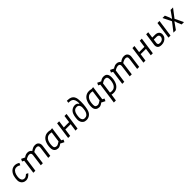

<svg xmlns="http://www.w3.org/2000/svg" viewBox="582 -2924 5298 5298"><g transform="rotate(-45 3231.0 -275.0)"><path d="M223 10Q167 10 127.5 -15.5Q88 -41 68 -81.5Q48 -122 49 -168Q49 -206 54.5 -245Q60 -284 71 -325Q86 -377 117 -419Q148 -461 191.5 -485.5Q235 -510 289 -510Q332 -510 366 -497.5Q400 -485 432 -464L403 -401Q375 -418 348.5 -428Q322 -438 287 -438Q231 -438 195 -400Q159 -362 142 -303Q133 -270 129 -242.5Q125 -215 125 -186Q125 -153 135.5 -124.5Q146 -96 168.5 -78Q191 -60 228 -60Q246 -60 261 -64.5Q276 -69 295.5 -82Q315 -95 344 -120L404 -91Q350 -29 306 -9.5Q262 10 223 10Z M510 0 572 -449 601 -396 510 -440 543 -510 644 -461Q653 -457 659 -463L671 -475Q706 -495 734 -503Q762 -511 795 -510Q836 -509 865 -492Q894 -475 910 -452Q918 -441 928 -451L940 -463Q969 -481 991 -491Q1013 -501 1034.5 -505.5Q1056 -510 1083 -510Q1134 -510 1166 -487.5Q1198 -465 1211.5 -428Q1225 -391 1219 -347L1172 0H1092L1139 -351Q1145 -397 1126 -417Q1107 -437 1072 -437Q1048 -437 1025 -430.5Q1002 -424 970.5 -407.5Q939 -391 888 -359L939 -421L882 0H802L849 -354Q854 -395 836 -416Q818 -437 784 -437Q761 -437 739.5 -432Q718 -427 686.5 -411Q655 -395 601 -362L650 -423L590 0Z M1478 10Q1454 10 1427.5 3Q1401 -4 1377.5 -22Q1354 -40 1339.5 -73Q1325 -106 1325 -158Q1325 -216 1336.5 -271Q1348 -326 1372 -375Q1402 -436 1457.5 -473Q1513 -510 1583 -510Q1598 -510 1610.5 -509.5Q1623 -509 1636 -507L1674 -498Q1681 -497 1690 -498L1747 -504L1689 -88L1747 -60L1714 10L1608 -43Q1599 -48 1594 -41L1580 -26Q1553 -11 1536 -3Q1519 5 1506 7.5Q1493 10 1478 10ZM1489 -63Q1503 -63 1516 -66.5Q1529 -70 1551 -82.5Q1573 -95 1614 -120L1657 -430Q1617 -440 1589 -440Q1532 -440 1492.5 -411Q1453 -382 1434 -338Q1418 -301 1409.5 -257Q1401 -213 1401 -153Q1401 -101 1428 -82Q1455 -63 1489 -63Z M1869 0 1939 -500H2019L1990 -290H2197L2226 -500H2306L2236 0H2156L2187 -220H1980L1949 0Z M2579 11Q2520 11 2481.5 -15.5Q2443 -42 2424.5 -84Q2406 -126 2406 -173Q2406 -203 2410 -238.5Q2414 -274 2421.5 -308.5Q2429 -343 2439 -369Q2465 -437 2519 -474Q2573 -511 2642 -511Q2656 -511 2677 -506.5Q2698 -502 2712 -493L2745 -455Q2750 -450 2756 -452Q2762 -454 2762 -464Q2762 -534 2745.5 -582.5Q2729 -631 2688.5 -656.5Q2648 -682 2576 -682Q2572 -682 2568 -682Q2564 -682 2559 -681L2569 -750Q2573 -750 2576.5 -750Q2580 -750 2584 -750Q2667 -750 2716 -726.5Q2765 -703 2789 -662Q2813 -621 2820.5 -569Q2828 -517 2828 -460Q2828 -408 2824.5 -360Q2821 -312 2815 -269.5Q2809 -227 2801 -192Q2793 -157 2783 -131Q2757 -63 2703 -26Q2649 11 2579 11ZM2584 -60Q2634 -60 2664 -85Q2694 -110 2714 -155Q2723 -174 2729 -204Q2735 -234 2738.5 -266.5Q2742 -299 2742 -323Q2742 -369 2717.5 -404.5Q2693 -440 2637 -440Q2588 -440 2558 -415.5Q2528 -391 2510 -345Q2502 -325 2495.5 -295.5Q2489 -266 2485.5 -235Q2482 -204 2482 -177Q2482 -131 2505.5 -95.5Q2529 -60 2584 -60Z M3079 10Q3055 10 3028.5 3Q3002 -4 2978.5 -22Q2955 -40 2940.5 -73Q2926 -106 2926 -158Q2926 -216 2937.5 -271Q2949 -326 2973 -375Q3003 -436 3058.5 -473Q3114 -510 3184 -510Q3199 -510 3211.5 -509.5Q3224 -509 3237 -507L3275 -498Q3282 -497 3291 -498L3348 -504L3290 -88L3348 -60L3315 10L3209 -43Q3200 -48 3195 -41L3181 -26Q3154 -11 3137 -3Q3120 5 3107 7.5Q3094 10 3079 10ZM3090 -63Q3104 -63 3117 -66.5Q3130 -70 3152 -82.5Q3174 -95 3215 -120L3258 -430Q3218 -440 3190 -440Q3133 -440 3093.5 -411Q3054 -382 3035 -338Q3019 -301 3010.5 -257Q3002 -213 3002 -153Q3002 -101 3029 -82Q3056 -63 3090 -63Z M3452 200 3538 -412 3480 -440 3513 -510 3614 -461Q3622 -456 3629 -463L3642 -476Q3666 -489 3684 -496.5Q3702 -504 3719.5 -507Q3737 -510 3759 -510Q3782 -510 3807 -503.5Q3832 -497 3853.5 -479Q3875 -461 3888.5 -427.5Q3902 -394 3902 -340Q3902 -284 3890.5 -229Q3879 -174 3855 -125Q3825 -64 3770 -27Q3715 10 3644 10Q3629 10 3617 9Q3605 8 3591 7L3562 0L3532 200ZM3638 -60Q3695 -60 3734.5 -89Q3774 -118 3793 -162Q3809 -200 3817.5 -242.5Q3826 -285 3826 -337Q3826 -380 3813.5 -401.5Q3801 -423 3782.5 -430Q3764 -437 3745 -437Q3718 -437 3688 -425.5Q3658 -414 3614 -385L3570 -70Q3610 -60 3638 -60Z M3980 0 4042 -449 4071 -396 3980 -440 4013 -510 4114 -461Q4123 -457 4129 -463L4141 -475Q4176 -495 4204 -503Q4232 -511 4265 -510Q4306 -509 4335 -492Q4364 -475 4380 -452Q4388 -441 4398 -451L4410 -463Q4439 -481 4461 -491Q4483 -501 4504.5 -505.5Q4526 -510 4553 -510Q4604 -510 4636 -487.5Q4668 -465 4681.5 -428Q4695 -391 4689 -347L4642 0H4562L4609 -351Q4615 -397 4596 -417Q4577 -437 4542 -437Q4518 -437 4495 -430.5Q4472 -424 4440.5 -407.5Q4409 -391 4358 -359L4409 -421L4352 0H4272L4319 -354Q4324 -395 4306 -416Q4288 -437 4254 -437Q4231 -437 4209.5 -432Q4188 -427 4156.5 -411Q4125 -395 4071 -362L4120 -423L4060 0Z M4807 0 4877 -500H4957L4928 -290H5135L5164 -500H5244L5174 0H5094L5125 -220H4918L4887 0Z M5784 0 5854 -500H5934L5864 0ZM5513 10Q5423 10 5389.5 -32Q5356 -74 5363 -137L5414 -500H5494L5469 -318H5573Q5650 -318 5692 -281.5Q5734 -245 5733 -180Q5733 -124 5702 -81Q5671 -38 5621.5 -14Q5572 10 5513 10ZM5519 -60Q5580 -60 5616.5 -94Q5653 -128 5653 -182Q5652 -213 5630.5 -230.5Q5609 -248 5568 -248H5459L5442 -127Q5440 -100 5455.5 -80Q5471 -60 5519 -60Z M5978 0 6172 -250 6050 -500H6142L6199 -369L6215 -306Q6217 -301 6221 -301Q6225 -301 6229 -306L6366 -500H6462L6270 -250L6390 0H6298L6246 -124L6227 -194Q6226 -199 6221 -199Q6216 -199 6212 -194L6074 0Z"/></g></svg>

Font: Finlandica
Style: Italic
Weight: 400
Italic angle: -8°
Designer: Niklas Ekholm, Juho Hiilivirta, Jaakko Suomalainen
Foundry: Helsinki Type Studio
Version: Version 1.064